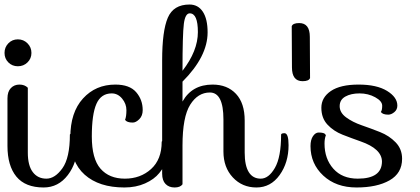

<svg xmlns="http://www.w3.org/2000/svg" viewBox="-30 -826 1857 849"><path d="M7 -550Q-10 -567 -10 -592Q-10 -617 7 -634.5Q24 -652 49 -652Q74 -652 91.5 -634.5Q109 -617 109 -592Q109 -567 91.5 -550Q74 -533 49 -533Q24 -533 7 -550ZM93 -438V-151Q93 -94 115 -65Q137 -36 175 -36Q213 -36 246 -82Q279 -128 279 -231Q281 -237 294 -237Q312 -237 312 -184Q312 -107 270 -52Q228 3 163 3Q82 3 42.5 -45Q3 -93 3 -181V-391Q3 -421 18 -436.5Q33 -452 56 -452Q79 -452 93 -438Z M700 -205Q721 -205 721 -176Q721 -147 709 -118Q697 -89 674.5 -61Q652 -33 611.5 -15Q571 3 520 3Q408 3 344.5 -53.5Q281 -110 281 -219.5Q281 -329 337 -390.5Q393 -452 480 -452Q543 -452 572 -418.5Q601 -385 601 -339Q601 -314 586 -299Q571 -284 557 -284Q531 -284 523 -296Q529 -311 529 -339Q529 -367 510 -390Q491 -413 464 -413Q417 -413 396.5 -367Q376 -321 376 -222.5Q376 -124 414.5 -80Q453 -36 522 -36Q591 -36 638 -78.5Q685 -121 685 -199Q686 -205 700 -205Z M1228 -237Q1246 -237 1246 -184Q1246 -107 1206.5 -52Q1167 3 1104 3Q1041 3 999.5 -41.5Q958 -86 958 -156V-298Q958 -417 898 -417Q845 -417 811 -363Q777 -309 777 -182V-11Q767 3 742 3Q717 3 702 -12.5Q687 -28 687 -58V-559Q687 -689 712 -747.5Q737 -806 808 -806Q846 -806 867 -774Q888 -742 888 -683Q888 -576 777 -465V-377Q819 -452 910 -452Q975 -452 1013.5 -411Q1052 -370 1052 -293V-151Q1052 -94 1070 -65Q1088 -36 1123 -36Q1158 -36 1185.5 -83.5Q1213 -131 1213 -231Q1214 -237 1228 -237ZM777 -513Q845 -601 845 -684Q845 -767 809 -767Q789 -767 783 -721Q777 -675 777 -513Z M1308 -467Q1261 -467 1261 -528L1260 -710Q1265 -724 1293 -724Q1340 -724 1340 -663L1341 -481Q1336 -467 1308 -467Z M1727 -359Q1727 -341 1713.5 -330Q1700 -319 1687 -319Q1662 -319 1654 -331Q1660 -338 1660 -358.5Q1660 -379 1629 -396Q1598 -413 1560 -413Q1522 -413 1497 -399Q1472 -385 1472 -356.5Q1472 -328 1500.5 -307Q1529 -286 1569.5 -272Q1610 -258 1650.5 -242Q1691 -226 1719.5 -196.5Q1748 -167 1748 -124Q1748 -60 1692.5 -28.5Q1637 3 1546.5 3Q1456 3 1399.5 -49.5Q1343 -102 1343 -180Q1343 -208 1354 -224Q1365 -240 1379 -240Q1405 -240 1409 -231L1411 -228Q1405 -213 1405 -191Q1405 -124 1444 -80Q1483 -36 1552 -36Q1658 -36 1659 -111Q1659 -168 1564 -201Q1524 -215 1484.5 -230.5Q1445 -246 1418 -275Q1391 -304 1391 -349.5Q1391 -395 1433 -423.5Q1475 -452 1555.5 -452Q1636 -452 1681.5 -424Q1727 -396 1727 -359Z"/></svg>

Font: Sofia
Style: Regular
Weight: 400
Designer: Paula Nazal and Daniel Hernndez
Foundry: Paula Nazal, Daniel Hernndez
Version: Version 1.001